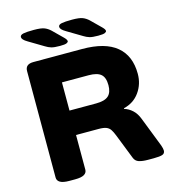

<svg xmlns="http://www.w3.org/2000/svg" viewBox="-126 -979 983 1086"><g transform="rotate(-15 366.0 -436.5)"><path d="M146 2Q109 2 92 -8Q75 -18 75 -36V-660Q75 -700 123 -700H408Q542 -700 609 -644.5Q676 -589 676 -483Q676 -423 642.5 -376Q609 -329 550 -315V-311Q575 -304 597 -284Q619 -264 632 -229L699 -57Q706 -37 706 -26Q706 -9 691 -3.5Q676 2 640 2H606Q574 2 553.5 -4.5Q533 -11 525 -32L468 -177Q459 -200 450 -213.5Q441 -227 425.5 -233Q410 -239 381 -239H249V-36Q249 -18 232.5 -8Q216 2 179 2ZM249 -382H405Q455 -382 477 -401.5Q499 -421 499 -464Q499 -509 477 -528Q455 -547 405 -547H249ZM292 -749Q258 -749 241.5 -754Q225 -759 209 -769L122 -821Q105 -831 98 -839Q91 -847 91 -854Q91 -867 110.5 -871Q130 -875 172 -875Q214 -875 233 -867.5Q252 -860 268 -845L326 -788Q335 -779 338 -773.5Q341 -768 341 -764Q341 -758 331 -753.5Q321 -749 292 -749ZM516 -749Q482 -749 465.5 -754Q449 -759 433 -769L346 -821Q329 -831 322 -839Q315 -847 315 -854Q315 -867 334.5 -871Q354 -875 396 -875Q438 -875 457 -867.5Q476 -860 492 -845L550 -788Q559 -779 562 -773.5Q565 -768 565 -764Q565 -758 555 -753.5Q545 -749 516 -749Z"/></g></svg>

Font: Asap Expanded ExtraBold
Style: Regular
Weight: 800
Width: 7
Designer: Pablo Cosgaya
Foundry: Omnibus-Type
Version: Version 3.001; ttfautohint (v1.8.4.7-5d5b)